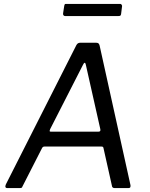

<svg xmlns="http://www.w3.org/2000/svg" viewBox="-20 -960 767 980"><path d="M16 0Q10 0 8 -5Q6 -10 10 -19L370 -730Q374 -737 379 -739.5Q384 -742 392 -742H470Q480 -742 484 -737Q488 -732 489 -725L646 -15Q647 -9 645 -4.5Q643 0 636 0H565Q552 0 551 -13L508 -205Q507 -212 498 -212H207Q198 -212 194 -203L94 -7Q93 -3 90 -1.5Q87 0 80 0H16ZM483 -288Q495 -288 492 -301L418 -630Q416 -640 412 -639.5Q408 -639 403 -628L236 -301Q233 -293 233.5 -290.5Q234 -288 239 -288ZM603 -928 598 -888Q597 -882 594 -880Q591 -878 583 -878H313Q307 -878 304 -882Q301 -886 302 -892L308 -931Q309 -936 310.5 -938Q312 -940 315 -940H595Q598 -940 601 -935.5Q604 -931 603 -928Z"/></svg>

Font: Libre Franklin
Style: Italic
Weight: 400
Italic angle: -8°
Designer: Pablo Impallari, Rodrigo Fuenzalida, Nhung Nguyen
Foundry: Impallari Type
Version: Version 3.000